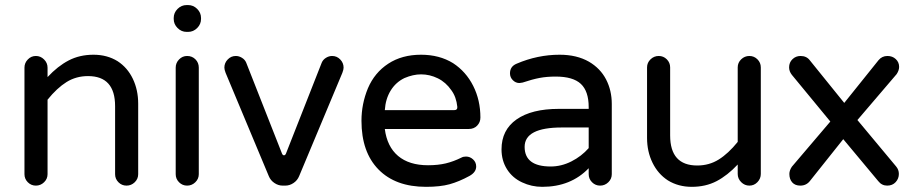

<svg xmlns="http://www.w3.org/2000/svg" viewBox="-20 -724 3603 755"><path d="M76.2 -39.1V-458Q76.2 -476.6 89.4 -490.2Q102.5 -503.9 121.1 -503.9Q139.6 -503.9 153.3 -490.2Q167 -476.6 167 -458V-420.9Q207 -463.9 250 -486.3Q293 -508.8 347.7 -508.8Q401.4 -508.8 442.4 -483.4Q481.4 -458 502.4 -414.1Q523.4 -370.1 523.4 -316.4V-39.1Q523.4 -20.5 509.8 -7.3Q496.1 5.9 477.5 5.9Q459 5.9 445.8 -7.3Q432.6 -20.5 432.6 -39.1V-306.6Q432.6 -424.8 326.2 -424.8Q279.3 -424.8 241.7 -401.4Q204.1 -377.9 167 -332V-39.1Q167 -20.5 153.3 -7.3Q139.6 5.9 121.1 5.9Q102.5 5.9 89.4 -7.3Q76.2 -20.5 76.2 -39.1Z M670.9 -39.1V-458Q670.9 -476.6 684.1 -490.2Q697.3 -503.9 715.8 -503.9Q735.4 -503.9 748.5 -490.7Q761.7 -477.5 761.7 -458V-39.1Q761.7 -20.5 748 -7.3Q734.4 5.9 715.8 5.9Q697.3 5.9 684.1 -7.3Q670.9 -20.5 670.9 -39.1ZM663.1 -649.4V-653.3Q663.1 -673.8 678.2 -689Q693.4 -704.1 713.9 -704.1H719.7Q740.2 -704.1 755.4 -689Q770.5 -673.8 770.5 -653.3V-649.4Q770.5 -628.9 755.4 -613.8Q740.2 -598.6 719.7 -598.6H713.9Q693.4 -598.6 678.2 -613.8Q663.1 -628.9 663.1 -649.4Z M1037.1 -31.2 867.2 -437.5Q862.3 -450.2 862.3 -458Q862.3 -476.6 875.5 -490.2Q888.7 -503.9 907.2 -503.9Q919.9 -503.9 931.6 -496.6Q943.4 -489.3 948.2 -477.5L1088.9 -120.1Q1091.8 -113.3 1096.7 -113.3Q1101.6 -113.3 1104.5 -120.1L1245.1 -477.5Q1250 -489.3 1261.7 -496.6Q1273.4 -503.9 1286.1 -503.9Q1304.7 -503.9 1317.9 -490.2Q1331.1 -476.6 1331.1 -458Q1331.1 -450.2 1326.2 -437.5L1156.2 -31.2Q1149.4 -14.6 1134.3 -4.4Q1119.1 5.9 1101.6 5.9H1091.8Q1074.2 5.9 1059.1 -4.4Q1043.9 -14.6 1037.1 -31.2Z M1401.4 -249Q1401.4 -315.4 1426.8 -377Q1453.1 -438.5 1506.8 -473.6Q1560.5 -508.8 1635.7 -508.8Q1708 -508.8 1761.7 -475.6Q1812.5 -442.4 1840.8 -386.2Q1869.1 -330.1 1869.1 -261.7Q1869.1 -243.2 1856.4 -230Q1843.8 -216.8 1823.2 -216.8H1493.2Q1502 -147.5 1545.4 -110.8Q1588.9 -74.2 1663.1 -74.2Q1702.1 -74.2 1732.9 -81.5Q1763.7 -88.9 1794.9 -104.5Q1801.8 -108.4 1812.5 -108.4Q1828.1 -108.4 1840.3 -97.2Q1852.5 -85.9 1852.5 -69.3Q1852.5 -46.9 1826.2 -32.2Q1785.2 -9.8 1748 0.5Q1710.9 10.7 1655.3 10.7Q1535.2 10.7 1468.3 -57.6Q1401.4 -126 1401.4 -249ZM1778.3 -303.7Q1774.4 -342.8 1754.9 -369.1Q1733.4 -400.4 1701.7 -416Q1669.9 -431.6 1635.7 -431.6Q1604.5 -431.6 1570.3 -417Q1536.1 -400.4 1516.1 -367.7Q1496.1 -335 1493.2 -291H1766.6Q1779.3 -291 1778.3 -303.7Z M2033.2 -6.8Q1995.1 -24.4 1973.6 -58.6Q1952.1 -92.8 1952.1 -136.7Q1952.1 -212.9 2011.2 -254.4Q2070.3 -295.9 2177.7 -295.9H2294.9V-302.7Q2294.9 -365.2 2264.2 -394Q2233.4 -422.9 2165 -422.9Q2129.9 -422.9 2101.6 -417.5Q2073.2 -412.1 2035.2 -399.4L2022.5 -397.5Q2007.8 -397.5 1996.6 -408.7Q1985.4 -419.9 1985.4 -435.5Q1985.4 -462.9 2011.7 -473.6Q2093.8 -508.8 2180.7 -508.8Q2248 -508.8 2295.9 -481.4Q2340.8 -455.1 2363.3 -411.6Q2385.7 -368.2 2385.7 -315.4V-39.1Q2385.7 -20.5 2372.1 -7.3Q2358.4 5.9 2339.8 5.9Q2321.3 5.9 2308.1 -7.3Q2294.9 -20.5 2294.9 -39.1V-62.5Q2224.6 10.7 2112.3 10.7Q2070.3 10.7 2033.2 -6.8ZM2294.9 -141.6V-222.7H2189.5Q2043 -222.7 2043 -146.5Q2043 -69.3 2145.5 -69.3Q2187.5 -69.3 2227.1 -89.4Q2266.6 -109.4 2294.9 -141.6Z M2606.4 -14.6Q2567.4 -40 2545.9 -84Q2524.4 -127.9 2524.4 -181.6V-459Q2524.4 -477.5 2538.1 -490.7Q2551.8 -503.9 2570.3 -503.9Q2588.9 -503.9 2602.1 -490.7Q2615.2 -477.5 2615.2 -459V-191.4Q2615.2 -73.2 2721.7 -73.2Q2768.6 -73.2 2806.2 -96.7Q2843.8 -120.1 2880.9 -166V-459Q2880.9 -477.5 2894.5 -490.7Q2908.2 -503.9 2926.8 -503.9Q2945.3 -503.9 2958.5 -490.7Q2971.7 -477.5 2971.7 -459V-40Q2971.7 -21.5 2958.5 -7.8Q2945.3 5.9 2926.8 5.9Q2908.2 5.9 2894.5 -7.8Q2880.9 -21.5 2880.9 -40V-77.1Q2840.8 -34.2 2797.9 -11.7Q2754.9 10.7 2700.2 10.7Q2647.5 10.7 2606.4 -14.6Z M3084 -40Q3084 -53.7 3093.8 -68.4L3245.1 -246.1L3093.8 -429.7Q3083 -443.4 3083 -459Q3083 -478.5 3096.2 -491.2Q3109.4 -503.9 3127.9 -503.9Q3151.4 -503.9 3164.1 -487.3L3299.8 -319.3L3434.6 -487.3Q3448.2 -503.9 3469.7 -503.9Q3489.3 -503.9 3502.4 -491.7Q3515.6 -479.5 3515.6 -460.9Q3515.6 -447.3 3505.9 -432.6L3351.6 -252L3503.9 -69.3Q3514.6 -56.6 3514.6 -40Q3514.6 -21.5 3502 -7.8Q3489.3 5.9 3468.8 5.9Q3447.3 5.9 3433.6 -11.7L3295.9 -176.8L3166 -13.7Q3151.4 5.9 3127 5.9Q3106.4 5.9 3095.2 -6.8Q3084 -19.5 3084 -40Z"/></svg>

Font: jf-openhuninn-2.1
Style: Regular
Weight: 400
Designer: [Kosugi Maru]
Designed by MOTOYA      

[Varela Round]
Joe Prince (Latin component); Avraham Cornfeld (Hebrew component)
Foundry: justfont Co., Ltd.
Version: 2.1